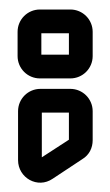

<svg xmlns="http://www.w3.org/2000/svg" viewBox="-20 -307 232 404"><path d="M128 -120H65C39 -120 18 -99 18 -73V30C18 67 59 91 91 69L153 28C168 19 175 4 175 -12V-73C175 -99 154 -120 128 -120ZM68 24V-70H125V-14V-13ZM67 -192V-237H125V-192ZM175 -189V-240C175 -266 154 -287 128 -287H64C38 -287 17 -266 17 -240V-189C17 -163 38 -142 64 -142H128C154 -142 175 -163 175 -189Z"/></svg>

Font: DIN Rundschrift
Style: MittelKont
Weight: 400
Version: Version 1.027